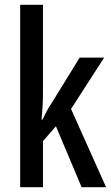

<svg xmlns="http://www.w3.org/2000/svg" viewBox="-20 -780 464 800"><path d="M159 -396V-760H64V0H159V-192L213 -254L320 0H422L276 -326L414 -540H312L193 -347C179 -327 170 -308 157 -282H153C157 -320 159 -355 159 -396Z"/></svg>

Font: Noto Sans Sinhala UI ExtraCondensed Medium
Style: Regular
Weight: 500
Width: 2
Designer: Jelle Bosma - Monotype Design Team
Foundry: Monotype Imaging Inc.
Version: Version 2.006